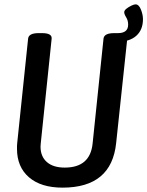

<svg xmlns="http://www.w3.org/2000/svg" viewBox="-20 -854 676 881"><path d="M267 7Q168 7 113 -40.5Q58 -88 58 -171Q58 -178 58 -184.5Q58 -191 59 -198L109 -677Q112 -702 157 -702H173Q219 -702 217 -677L167 -196Q166 -188 166 -181Q166 -136 195 -110.5Q224 -85 277 -85Q394 -85 405 -196L455 -677Q458 -702 504 -702H520Q567 -702 564 -677L513 -198Q492 7 267 7ZM497 -662 501 -702H521Q568 -702 568 -741Q568 -760 559 -774.5Q550 -789 550 -798Q550 -806 560 -814Q570 -822 582.5 -828Q595 -834 602 -834Q617 -834 626.5 -810.5Q636 -787 636 -766Q636 -717 605 -689.5Q574 -662 516 -662Z"/></svg>

Font: Asap Condensed Condensed Medium
Style: Italic
Weight: 500
Width: 3
Italic angle: -6°
Designer: Pablo Cosgaya
Foundry: Omnibus-Type
Version: Version 3.001; ttfautohint (v1.8.4.7-5d5b)